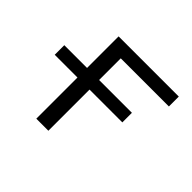

<svg xmlns="http://www.w3.org/2000/svg" viewBox="-123 -689 857 857"><g transform="rotate(45 306.0 -260.0)"><path d="M44.9 -259.8V-320.3H188.5V-519.5H568.4V-457H264.6V-320.3H471.7V-259.8H264.6V0H188.5V-259.8Z"/></g></svg>

Font: Mgen+ 1c regular
Style: Regular
Weight: 400
Designer: [Source Han Sans]
Ryoko NISHIZUKA  (kana & ideographs); Paul D. Hunt (Latin, Greek & Cyrillic); Wenlong ZHANG  (bopomofo
Version: Version 1.059.20150602